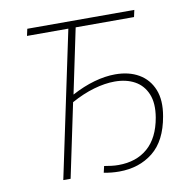

<svg xmlns="http://www.w3.org/2000/svg" viewBox="-80 -791 886 878"><g transform="rotate(-10 363.0 -352.0)"><path d="M145 0 288 -678H96L103 -710H600L593 -678H322L259 -377Q313 -406 364.5 -420.5Q416 -435 462 -435Q526 -435 571.5 -408.5Q617 -382 637.5 -331.5Q658 -281 645 -208Q626 -97 561.5 -45.5Q497 6 404 6Q368 6 333 -1L340 -31Q357 -28 373.5 -26Q390 -24 406 -24Q489 -24 542 -70Q595 -116 611 -208Q622 -273 604 -316.5Q586 -360 547 -381.5Q508 -403 454 -403Q409 -403 357 -388Q305 -373 251 -343L179 0Z"/></g></svg>

Font: Raleway ExtraLight
Style: Italic
Weight: 200
Italic angle: -12°
Designer: Matt McInerney, Pablo Impallari, Rodrigo Fuenzalida
Foundry: Matt McInerney, Pablo Impallari, Rodrigo Fuenzalida
Version: Version 4.026